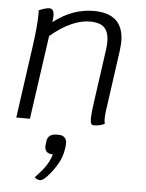

<svg xmlns="http://www.w3.org/2000/svg" viewBox="-58 -607 726 952"><g transform="rotate(5 305.0 -130.5)"><path d="M519 -420Q519 -406 515 -372L481 -128Q470 -58 470 -33Q470 -19 473 -7Q448 5 419 5Q410 5 406 -2Q402 -9 402 -27Q402 -54 409 -102L447 -373Q450 -396 450 -413Q450 -462 427.5 -484Q405 -506 356 -506Q266 -506 160 -417L101 0H33L84 -363Q98 -466 98 -518Q98 -534 97 -539Q130 -554 150 -554Q173 -554 173 -517Q173 -512 171 -496L170 -487Q220 -525 269 -542.5Q318 -560 370 -560Q519 -560 519 -420ZM290 105Q290 120 287 137Q281 172 266 200.5Q251 229 227 259Q195 299 177 299Q162 299 150 287Q183 253 201.5 226Q220 199 230 166H227Q209 166 199 156.5Q189 147 189 129Q189 124 192 103Q198 67 239 67H251Q269 67 279.5 77Q290 87 290 105Z"/></g></svg>

Font: Krub
Style: Italic
Weight: 400
Italic angle: -8°
Designer: Ekaluck Peanpanawate
Foundry: Cadson Demak Co.,Ltd.
Version: Version 1.000; ttfautohint (v1.6)